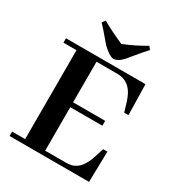

<svg xmlns="http://www.w3.org/2000/svg" viewBox="-183 -883 917 997"><g transform="rotate(30 276.0 -384.5)"><path d="M505.9 -402.3 502 -585.9H25.4V-559.6H103.5V-26.4H25.4V0H502L505.9 -183.6H480.5L460.9 -123Q435.5 -46.9 384.8 -31.2Q368.2 -26.4 348.6 -26.4H223.6V-287.1H416V-316.4H223.6V-559.6H348.6Q423.8 -559.6 455.1 -481.4Q459 -472.7 461.9 -462.9L480.5 -402.3ZM290 -616.2Q318.4 -616.2 349.6 -652.3Q356.4 -660.2 372.1 -679.7Q408.2 -723.6 433.6 -751L419.9 -768.6Q359.4 -732.4 289.1 -704.1Q218.8 -734.4 158.2 -768.6L144.5 -750Q162.1 -732.4 224.6 -658.2Q265.6 -619.1 290 -616.2Z"/></g></svg>

Font: Abhaya Libre
Style: Bold
Weight: 700
Designer: Pushpananda Ekanayake, Sol Matas, Pathum Egodawatta
Foundry: Mooniak
Version: Version 1.050 ; ttfautohint (v1.6)